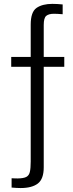

<svg xmlns="http://www.w3.org/2000/svg" viewBox="-20 -890 375 986"><path d="M85.9 75.7Q75.2 75.7 63.7 75Q52.2 74.2 39.6 73.2V25.4Q48.3 25.9 56.2 26.1Q64 26.4 70.8 26.4Q100.6 25.9 114.7 18.8Q128.9 11.7 133.3 -7.1Q137.7 -25.9 137.7 -60.1V-546.9H37.6V-597.7H137.7V-763.2Q137.7 -828.6 167.7 -849.4Q197.8 -870.1 248.5 -870.1Q273.4 -870.1 301.8 -867.2V-816.9Q289.1 -817.9 277.8 -818.6Q266.6 -819.3 257.3 -819.3Q230.5 -819.3 217.5 -808.6Q204.6 -797.9 204.6 -761.7V-597.7H310.1V-546.9H204.6V-30.8Q204.6 29.3 174.3 52.5Q144 75.7 85.9 75.7Z"/></svg>

Font: Antonio Thin
Style: Regular
Weight: 250
Designer: Vernon Adams
Foundry: Vernon Adams
Version: Version 1.002